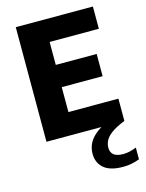

<svg xmlns="http://www.w3.org/2000/svg" viewBox="-122 -669 731 963"><g transform="rotate(-15 243.5 -187.0)"><path d="M56.3 0V-595H456.8V-479.5H201.2V-115.5H460.8V0ZM161.1 -244.8V-360.3H413.5V-244.8ZM396 221.1Q329.4 221.1 296.7 193.6Q264 166.1 264 118.1Q264 86.8 278.6 60.2Q293.2 33.5 326.8 9.8Q360.4 -14 417.3 -37L460.8 0Q414.6 18.6 390.2 36.7Q365.9 54.9 357 73Q348.2 91.2 348.2 109.8Q348.2 133.6 363.8 146.4Q379.5 159.3 414 159.3Q428.9 159.3 445.5 155.6Q462.2 152 481.7 144.2V204.9Q462.5 212.3 441.7 216.7Q421 221.1 396 221.1Z"/></g></svg>

Font: Encode Sans SC Condensed Thin
Style: Regular
Weight: 100
Width: 3
Designer: Multiple Designers
Foundry: Impallari Type
Version: Version 3.002